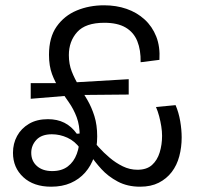

<svg xmlns="http://www.w3.org/2000/svg" viewBox="-20 -692 747 725"><path d="M173 13Q107 13 68 -23Q29 -59 29 -115Q29 -150 44.5 -178.5Q60 -207 89.5 -224.5Q119 -242 161 -242Q196 -242 223 -228.5Q250 -215 270 -187L284 -188L283 -131Q263 -159 234.5 -172Q206 -185 176 -185Q137 -185 117.5 -164Q98 -143 98 -115Q98 -84 119.5 -65Q141 -46 177 -46Q213 -46 236 -63.5Q259 -81 270 -111Q281 -141 281 -177Q281 -219 269.5 -249.5Q258 -280 240.5 -305Q223 -330 205.5 -355.5Q188 -381 176.5 -412Q165 -443 165 -485Q165 -551 194 -592Q223 -633 270 -652.5Q317 -672 373 -672Q419 -672 458 -658.5Q497 -645 526 -618.5Q555 -592 570 -554Q585 -516 582 -466L511 -457Q512 -503 498.5 -536.5Q485 -570 454.5 -588Q424 -606 374 -606Q303 -606 271.5 -571Q240 -536 240 -484Q240 -450 251 -422Q262 -394 278 -368Q294 -342 310 -314.5Q326 -287 336.5 -253.5Q347 -220 347 -177Q347 -135 335.5 -100.5Q324 -66 301.5 -40.5Q279 -15 247 -1Q215 13 173 13ZM96 -319V-378H237L241 -331ZM509 13Q461 13 424.5 -6.5Q388 -26 363 -53.5Q338 -81 323 -104L308 -108L326 -168Q336 -155 353.5 -135.5Q371 -116 394 -96.5Q417 -77 443.5 -64Q470 -51 499 -51Q534 -51 554 -69Q574 -87 583 -116.5Q592 -146 592 -179Q592 -196 589 -215Q586 -234 581 -253Q576 -272 569 -288L643 -295Q655 -267 660.5 -234.5Q666 -202 666 -173Q666 -136 657 -102Q648 -68 628.5 -42.5Q609 -17 579.5 -2Q550 13 509 13ZM249 -333 245 -380 466 -393V-335Z"/></svg>

Font: Bricolage Grotesque 36pt Light
Style: Regular
Weight: 300
Designer: Mathieu Triay
Foundry: Atelier Triay
Version: Version 1.001;gftools[0.9.33.dev8+g029e19f]